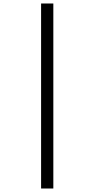

<svg xmlns="http://www.w3.org/2000/svg" viewBox="-20 -819 541 1098"><path d="M215 -799H285V259H215Z"/></svg>

Font: Noto Serif Sinhala SemiCondensed SemiBold
Style: Regular
Weight: 600
Width: 4
Designer: Jelle Bosma - Monotype Design Team
Foundry: Monotype Imaging Inc.
Version: Version 2.007; ttfautohint (v1.8.4.7-5d5b)